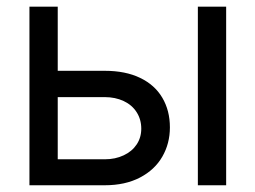

<svg xmlns="http://www.w3.org/2000/svg" viewBox="-20 -550 758 570"><path d="M484.4 -171.9Q484.4 -124 461.9 -85Q439.5 -45.9 395.5 -22.9Q351.6 0 291 0H67.4V-530.3H151.4V-77.1H291Q322.3 -77.1 347.2 -88.9Q372.1 -100.6 385.7 -121.1Q399.4 -141.6 399.4 -168Q399.4 -195.3 385.7 -216.8Q372.1 -238.3 347.2 -250Q322.3 -261.7 291 -261.7H137.7V-339.8H291Q352.5 -339.8 396 -318.8Q439.5 -297.9 461.9 -259.8Q484.4 -221.7 484.4 -171.9ZM567.4 -530.3H651.4V0H567.4Z"/></svg>

Font: Pretendard Std Variable
Style: Regular
Weight: 400
Designer: Base glyphs from Inter by Rasmus Andersson; Hangeul glyphs from Noto Sans CJK(Source Han Sans) by Jang Soo-young and Kan
Foundry: Kil Hyung-jin
Version: Version 1.309;Glyphs 3.2 (3225)